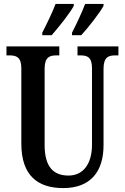

<svg xmlns="http://www.w3.org/2000/svg" viewBox="-20 -951 638 981"><path d="M348 -784V-771H395C433 -812 490 -886 509 -921V-931H415C398 -886 373 -833 348 -784ZM196 -784V-771H244C280 -812 339 -886 357 -921V-931H264C247 -886 221 -833 196 -784ZM303 10C444 10 509 -76 509 -209V-599C509 -659 534 -668 569 -668H585V-714H376V-668H391C426 -668 450 -659 450 -603V-211C450 -115 406 -54 330 -54C256 -54 208 -95 208 -210V-599C208 -659 233 -668 268 -668H283V-714H13V-668H29C63 -668 89 -659 89 -603V-217C89 -53 174 10 303 10Z"/></svg>

Font: Noto Serif Hebrew ExtraCondensed SemiBold
Style: Regular
Weight: 600
Width: 2
Designer: Monotype Design Team
Foundry: Monotype Imaging Inc.
Version: Version 2.004